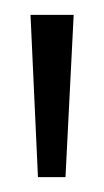

<svg xmlns="http://www.w3.org/2000/svg" viewBox="-20 -720 140 258"><path d="M31 -482 21 -700H79L68 -482Z"/></svg>

Font: Bricolage Grotesque 10pt Condensed ExtraLight
Style: Regular
Weight: 200
Width: 3
Designer: Mathieu Triay
Foundry: Atelier Triay
Version: Version 1.000; ttfautohint (v1.8.4.7-5d5b);gftools[0.9.32]